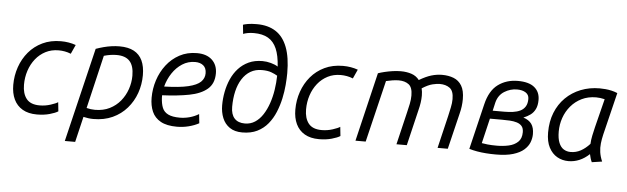

<svg xmlns="http://www.w3.org/2000/svg" viewBox="-55 -988 4528 1386"><g transform="rotate(5 2209.0 -295.5)"><path d="M230 12Q168 12 126 -12.5Q84 -37 63 -81.5Q42 -126 42 -186Q42 -254 63.5 -316Q85 -378 125.5 -426Q166 -474 224.5 -502Q283 -530 358 -530Q387 -530 414 -525.5Q441 -521 466 -512L436 -446Q414 -455 391.5 -459Q369 -463 347 -463Q295 -463 253 -441.5Q211 -420 181 -382.5Q151 -345 135 -296.5Q119 -248 119 -194Q119 -130 148.5 -92.5Q178 -55 244 -55Q285 -55 323.5 -67.5Q362 -80 376 -90L383 -24Q363 -11 322 0.5Q281 12 230 12Z M448 185 612 -497Q640 -507 668.5 -514.5Q697 -522 726 -526Q755 -530 783 -530Q846 -530 887 -508Q928 -486 948 -443Q968 -400 968 -337Q968 -269 946 -207Q924 -145 881.5 -96Q839 -47 778 -19Q717 9 639 9Q620 9 602 6.5Q584 4 567 0L523 185ZM645 -58Q705 -58 751 -81Q797 -104 828.5 -142.5Q860 -181 876.5 -229Q893 -277 893 -327Q893 -398 862 -432Q831 -466 767 -466Q745 -466 722 -462.5Q699 -459 675 -452L584 -66Q599 -62 614.5 -60Q630 -58 645 -58Z M1245 12Q1171 12 1127 -12.5Q1083 -37 1064 -80.5Q1045 -124 1045 -181Q1045 -246 1065 -308Q1085 -370 1123.5 -420Q1162 -470 1217.5 -500Q1273 -530 1344 -530Q1414 -530 1453 -493.5Q1492 -457 1492 -396Q1492 -322 1445 -282Q1398 -242 1314 -226Q1230 -210 1119 -205Q1119 -201 1119 -196.5Q1119 -192 1119 -188Q1121 -144 1133 -114.5Q1145 -85 1175.5 -70Q1206 -55 1260 -55Q1295 -55 1330.5 -64.5Q1366 -74 1397 -93L1404 -27Q1371 -9 1329.5 1.5Q1288 12 1245 12ZM1128 -269Q1239 -272 1302 -287Q1365 -302 1391.5 -328Q1418 -354 1418 -390Q1418 -428 1395.5 -446.5Q1373 -465 1336 -465Q1285 -465 1243 -438Q1201 -411 1171.5 -366.5Q1142 -322 1128 -269Z M1718 12Q1663 12 1627 -12.5Q1591 -37 1574 -79Q1557 -121 1557 -171Q1557 -220 1566.5 -269Q1576 -318 1595.5 -362Q1615 -406 1646 -440Q1677 -474 1720 -494Q1763 -514 1820 -514Q1850 -514 1881 -505.5Q1912 -497 1932 -484Q1927 -564 1905.5 -613.5Q1884 -663 1843.5 -686.5Q1803 -710 1740 -710Q1715 -710 1694.5 -706Q1674 -702 1663 -697L1656 -763Q1666 -767 1691 -771.5Q1716 -776 1756 -776Q1837 -776 1892.5 -740.5Q1948 -705 1976.5 -631Q2005 -557 2005 -443Q2005 -405 2001 -357Q1997 -309 1986 -258Q1975 -207 1955 -158.5Q1935 -110 1903.5 -71.5Q1872 -33 1826.5 -10.5Q1781 12 1718 12ZM1731 -54Q1772 -54 1804.5 -75Q1837 -96 1861 -133Q1885 -170 1901 -216.5Q1917 -263 1925 -315Q1933 -367 1934 -418Q1916 -429 1889.5 -439Q1863 -449 1821 -449Q1774 -449 1738.5 -428Q1703 -407 1678.5 -368.5Q1654 -330 1642 -278.5Q1630 -227 1630 -166Q1630 -111 1656 -82.5Q1682 -54 1731 -54Z M2274 12Q2212 12 2170 -12.5Q2128 -37 2107 -81.5Q2086 -126 2086 -186Q2086 -254 2107.5 -316Q2129 -378 2169.5 -426Q2210 -474 2268.5 -502Q2327 -530 2402 -530Q2431 -530 2458 -525.5Q2485 -521 2510 -512L2480 -446Q2458 -455 2435.5 -459Q2413 -463 2391 -463Q2339 -463 2297 -441.5Q2255 -420 2225 -382.5Q2195 -345 2179 -296.5Q2163 -248 2163 -194Q2163 -130 2192.5 -92.5Q2222 -55 2288 -55Q2329 -55 2367.5 -67.5Q2406 -80 2420 -90L2427 -24Q2407 -11 2366 0.5Q2325 12 2274 12Z M2538 0 2657 -499Q2677 -506 2704 -512.5Q2731 -519 2761.5 -523.5Q2792 -528 2821 -528Q2863 -528 2898 -516.5Q2933 -505 2955 -476Q3004 -505 3043 -516.5Q3082 -528 3120 -528Q3167 -528 3204 -513.5Q3241 -499 3262.5 -463.5Q3284 -428 3284 -366Q3284 -341 3280.5 -314Q3277 -287 3270 -260L3207 0H3133L3189 -235Q3196 -267 3203 -299Q3210 -331 3210 -360Q3210 -419 3181.5 -440Q3153 -461 3109 -461Q3088 -461 3056.5 -453.5Q3025 -446 2981 -418Q2984 -406 2985.5 -393Q2987 -380 2987 -366Q2987 -341 2983 -314Q2979 -287 2972 -260L2910 0H2835L2891 -235Q2899 -267 2905.5 -299Q2912 -331 2912 -360Q2912 -419 2884 -440Q2856 -461 2812 -461Q2790 -461 2765.5 -457Q2741 -453 2720 -448L2612 0Z M3556 11Q3520 11 3485.5 8.5Q3451 6 3419.5 0.5Q3388 -5 3362 -13L3441 -342Q3465 -443 3525.5 -487.5Q3586 -532 3669 -532Q3749 -532 3789 -499Q3829 -466 3829 -408Q3829 -368 3816 -341.5Q3803 -315 3781 -299Q3759 -283 3731 -272Q3772 -259 3791 -232Q3810 -205 3810 -159Q3810 -129 3798.5 -99Q3787 -69 3758.5 -44Q3730 -19 3680.5 -4Q3631 11 3556 11ZM3558 -53Q3603 -53 3643.5 -62Q3684 -71 3710 -95.5Q3736 -120 3736 -166Q3736 -195 3722.5 -210.5Q3709 -226 3686 -233Q3663 -240 3635.5 -241.5Q3608 -243 3579 -243H3491L3448 -62Q3463 -59 3490.5 -56Q3518 -53 3558 -53ZM3506 -302H3590Q3623 -302 3652.5 -306Q3682 -310 3705 -321Q3728 -332 3741.5 -353.5Q3755 -375 3755 -409Q3755 -439 3731 -454.5Q3707 -470 3668 -470Q3620 -470 3577 -443.5Q3534 -417 3520 -363Z M4082 13Q4037 13 4000 -8Q3963 -29 3940.5 -72Q3918 -115 3918 -181Q3918 -260 3943.5 -324Q3969 -388 4015.5 -434Q4062 -480 4125 -505Q4188 -530 4262 -530Q4282 -530 4304 -528Q4326 -526 4348 -521Q4370 -516 4391 -507L4316 -200Q4308 -166 4304.5 -134.5Q4301 -103 4305.5 -71.5Q4310 -40 4325 -5L4251 6Q4245 -6 4240.5 -21Q4236 -36 4233 -51Q4199 -19 4161 -3Q4123 13 4082 13ZM4092 -54Q4131 -54 4165 -72.5Q4199 -91 4230 -125Q4231 -152 4238 -186Q4245 -220 4252 -248L4304 -455Q4287 -459 4272 -461Q4257 -463 4242 -463Q4184 -463 4138 -440.5Q4092 -418 4059.5 -379.5Q4027 -341 4010.5 -293Q3994 -245 3994 -194Q3994 -143 4007 -112Q4020 -81 4042 -67.5Q4064 -54 4092 -54Z"/></g></svg>

Font: Ubuntu Sans
Style: Italic
Weight: 400
Italic angle: -13.5°
Designer: Dalton Maag Ltd
Foundry: Dalton Maag Ltd
Version: Version 1.006